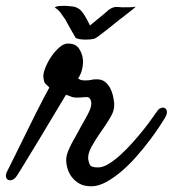

<svg xmlns="http://www.w3.org/2000/svg" viewBox="-96 -614 599 666"><path d="M-37.1 -4.9Q-43.9 5.9 -52.2 9.3Q-60.5 12.7 -66.9 10.3Q-73.2 7.8 -75.2 0Q-77.1 -7.8 -71.3 -19.5Q-68.4 -25.4 -58.1 -45.9Q-47.9 -66.4 -33.7 -95.2Q-19.5 -124 -2.9 -157.7Q13.7 -191.4 28.8 -221.7Q43.9 -252 56.6 -275.9Q69.3 -299.8 75.2 -310.5Q64.5 -320.3 60.5 -324.7Q56.6 -329.1 54.7 -343.8Q52.7 -356.4 60.5 -377Q68.4 -397.5 81.1 -416.5Q93.8 -435.5 109.4 -449.2Q125 -462.9 139.6 -462.9Q167 -462.9 178.2 -445.3Q189.5 -427.7 191.4 -409.2Q193.4 -396.5 189.5 -377Q185.5 -357.4 174.8 -341.8Q177.7 -339.8 182.6 -337.4Q187.5 -335 198.2 -335Q213.9 -335 220.2 -336.9Q226.6 -338.9 240.2 -338.9Q256.8 -338.9 267.6 -330.6Q278.3 -322.3 285.2 -310.1Q292 -297.9 295.4 -283.7Q298.8 -269.5 299.8 -257.8Q302.7 -233.4 287.1 -207Q271.5 -180.7 249 -149.4Q235.4 -129.9 221.7 -105.5Q208 -81.1 210 -61.5Q211.9 -48.8 216.8 -41Q221.7 -33.2 244.1 -33.2Q260.7 -33.2 280.8 -45.4Q300.8 -57.6 321.8 -76.7Q342.8 -95.7 363.3 -118.7Q383.8 -141.6 401.4 -163.6Q418.9 -185.5 431.2 -203.1Q443.4 -220.7 449.2 -228.5Q454.1 -236.3 461.9 -239.3Q469.7 -242.2 475.6 -239.3Q481.4 -236.3 482.9 -227.5Q484.4 -218.8 475.6 -204.1Q469.7 -194.3 455.6 -172.9Q441.4 -151.4 421.4 -125Q401.4 -98.6 377 -70.8Q352.5 -43 325.7 -20Q298.8 2.9 272 17.6Q245.1 32.2 220.7 32.2Q195.3 32.2 178.7 22.5Q162.1 12.7 151.9 -1.5Q141.6 -15.6 137.2 -32.7Q132.8 -49.8 133.8 -64.5Q134.8 -76.2 140.1 -89.4Q145.5 -102.5 152.8 -116.7Q160.2 -130.9 168.5 -145Q176.8 -159.2 183.6 -172.9Q200.2 -201.2 210.4 -221.2Q220.7 -241.2 220.7 -254.9Q220.7 -263.7 216.8 -270.5Q212.9 -277.3 204.1 -277.3Q198.2 -277.3 195.8 -276.9Q193.4 -276.4 190.9 -276.4Q188.5 -276.4 184.1 -275.9Q179.7 -275.4 170.9 -275.4Q158.2 -275.4 149.4 -279.3Q140.6 -283.2 132.8 -285.2Q128.9 -278.3 115.2 -255.9Q101.6 -233.4 83.5 -203.1Q65.4 -172.9 45.4 -139.6Q25.4 -106.4 7.8 -77.6Q-9.8 -48.8 -22 -28.8Q-34.2 -8.8 -37.1 -4.9ZM130.9 -545.9Q121.1 -560.5 113.3 -570.8Q105.5 -581.1 93.8 -587.9Q100.6 -592.8 110.8 -593.3Q121.1 -593.8 130.9 -593.8Q141.6 -592.8 154.3 -591.8Q172.9 -589.8 185.1 -577.1Q197.3 -564.5 214.8 -528.3Q214.8 -527.3 215.3 -526.9Q215.8 -526.4 215.8 -525.4Q252 -554.7 265.1 -565.9Q278.3 -577.1 280.3 -579.1Q296.9 -591.8 312.5 -589.8Q328.1 -587.9 341.8 -588.9H353.5Q358.4 -588.9 364.3 -589.4Q370.1 -589.8 375 -590.8Q370.1 -585.9 358.4 -576.7Q346.7 -567.4 334 -557.6Q319.3 -546.9 302.7 -533.2Q296.9 -528.3 287.1 -520.5Q277.3 -512.7 267.1 -504.9Q256.8 -497.1 248.5 -490.7Q240.2 -484.4 236.3 -482.4Q233.4 -479.5 222.7 -478Q211.9 -476.6 200.2 -476.6Q188.5 -476.6 178.2 -478.5Q168 -480.5 166 -483.4Q164.1 -486.3 159.2 -495.1Q154.3 -503.9 148.4 -514.2Q142.6 -524.4 137.7 -533.2Q132.8 -542 130.9 -545.9Z"/></svg>

Font: Satisfy
Style: Regular
Weight: 400
Designer: Font Diner, Inc
Foundry: Font Diner, Inc
Version: Version 1.001